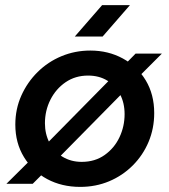

<svg xmlns="http://www.w3.org/2000/svg" viewBox="-20 -720 663 752"><path d="M198 -90 148 -142 423 -421 471 -367ZM511 -407 459 -457 511 -510H614ZM5 0 113 -107 161 -53 108 0ZM294 12Q222 12 165 -18.5Q108 -49 74 -104.5Q40 -160 40 -232Q40 -293 63.5 -345.5Q87 -398 127.5 -438Q168 -478 221 -500Q274 -522 334 -522Q404 -522 461 -491Q518 -460 551 -405Q584 -350 584 -277Q584 -217 562 -164.5Q540 -112 500 -72Q460 -32 407.5 -10Q355 12 294 12ZM300 -86Q352 -86 390 -113Q428 -140 448 -182.5Q468 -225 468 -273Q468 -317 450 -351Q432 -385 400 -404.5Q368 -424 325 -424Q275 -424 237 -398Q199 -372 177.5 -329.5Q156 -287 156 -237Q156 -195 174 -160.5Q192 -126 225 -106Q258 -86 300 -86ZM273 -577 380 -700H489L382 -577Z"/></svg>

Font: MuseoModerno Thin Medium
Style: Italic
Weight: 500
Italic angle: -9°
Version: Version 1.003